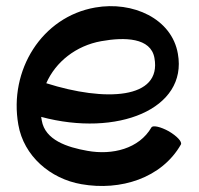

<svg xmlns="http://www.w3.org/2000/svg" viewBox="-20 -586 663 639"><path d="M582 -105C587 -114 569 -133 542 -149C515 -164 489 -170 484 -162C443 -91 354 -69 271 -84C203 -96 130 -120 119 -185C118 -189 118 -193 117 -197C370 -129 605 -223 572 -407C552 -524 422 -583 297 -561C119 -530 9 -352 41 -171C59 -67 147 9 251 27C381 50 518 7 582 -105ZM317 -449C395 -463 482 -461 494 -393C519 -255 329 -247 134 -309C165 -380 233 -434 317 -449Z"/></svg>

Font: Nupuram SemiBold
Style: Regular
Weight: 600
Designer: Santhosh Thottingal (santhosh.thottingal@gmail.com)
Foundry: SMC
Version: Version 1.000